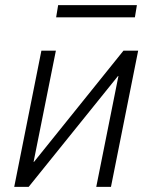

<svg xmlns="http://www.w3.org/2000/svg" viewBox="-20 -725 569 745"><path d="M459 -528.3H516.1L410.6 0H353.5L439.5 -429.7L438 -430.2L91.3 0H35.2L140.6 -528.3H196.8L110.4 -97.2L111.8 -96.7ZM503.4 -657.7H197.8L205.6 -705.1H511.2Z"/></svg>

Font: Franko
Style: Light Italic
Weight: 300
Designer: Google
Version: Version 1.200310; 2013